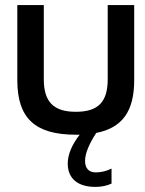

<svg xmlns="http://www.w3.org/2000/svg" viewBox="-20 -520 571 754"><path d="M48 -205C48 -56 117 9 278 9H293C263 47 246 87 246 122C246 181 285 214 355 214C376 214 399 210 418 201V142C398 152 377 157 356 157C329 157 314 141 314 112C314 82 331 43 358 2C461 -18 507 -84 507 -205V-500H403V-209C403 -120 366 -81 278 -81C190 -81 152 -120 152 -209V-500H48Z"/></svg>

Font: LT Wave Text Medium
Style: Regular
Weight: 500
Designer: Daniel Lyons
Version: Version 2.5 (Glyphs App)